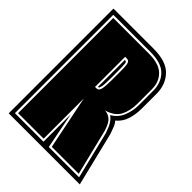

<svg xmlns="http://www.w3.org/2000/svg" viewBox="-177 -678 766 766"><g transform="rotate(45 206.0 -295.5)"><path d="M9 0V-591H236Q307 -591 339 -557.5Q371 -524 371 -472V-390Q371 -358 362.5 -329Q354 -300 330 -280Q338 -271 342.5 -260Q347 -249 354 -229L410 0ZM26 -18H187V-172L217 -18H388L339 -218Q329 -247 320 -260.5Q311 -274 300 -281Q329 -298 341 -328Q353 -358 353 -390V-472Q353 -516 325.5 -544.5Q298 -573 236 -573H26ZM35 -27V-564H236Q293 -564 319 -538.5Q345 -513 345 -472V-390Q345 -350 330 -321Q315 -292 273 -280Q293 -278 306 -266Q319 -254 329 -222L377 -27H225L179 -254V-27ZM178 -318H187Q198 -318 202 -333Q206 -348 206 -385V-435Q206 -470 202 -479Q198 -488 187 -488H178ZM186 -327V-478H190Q195 -478 196.5 -468.5Q198 -459 198 -424V-385Q198 -349 195 -338Q192 -327 190 -327Z"/></g></svg>

Font: Alumni Sans Collegiate One
Style: Regular
Weight: 400
Designer: Robert E. Leuschke
Foundry: Robert E. Leuschke
Version: Version 1.100